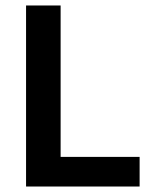

<svg xmlns="http://www.w3.org/2000/svg" viewBox="-20 -680 543 700"><path d="M75 0V-660H201V0ZM104 0V-108H489V0Z"/></svg>

Font: Bricolage Grotesque SemiBold
Style: Regular
Weight: 600
Designer: Mathieu Triay
Foundry: Atelier Triay
Version: Version 1.000;gftools[0.9.30]